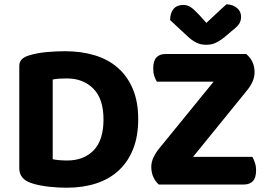

<svg xmlns="http://www.w3.org/2000/svg" viewBox="-20 -861 1249 896"><path d="M463 -303Q463 -400 415.5 -447.5Q368 -495 292 -495Q274 -495 258 -494Q242 -493 226 -490V-118Q239 -115 257.5 -113.5Q276 -112 293 -112Q371 -112 417 -159.5Q463 -207 463 -303ZM625 -305Q625 -225 601 -165Q577 -105 533.5 -65Q490 -25 428.5 -5Q367 15 292 15Q275 15 253.5 14Q232 13 209.5 10.5Q187 8 164 3.5Q141 -1 122 -8Q70 -27 70 -76V-552Q70 -572 80.5 -583Q91 -594 111 -601Q152 -614 198 -618Q244 -622 282 -622Q359 -622 422 -603Q485 -584 530 -544.5Q575 -505 600 -445.5Q625 -386 625 -305ZM977 -480H712Q705 -491 700 -506.5Q695 -522 695 -542Q695 -577 710 -593Q725 -609 752 -609H1129Q1168 -576 1168 -524Q1168 -501 1158 -479Q1148 -457 1131 -437L881 -129H1158Q1164 -118 1169.5 -102Q1175 -86 1175 -66Q1175 -31 1160 -15.5Q1145 0 1119 0H721Q706 -13 696 -34Q686 -55 686 -83Q686 -106 697.5 -129Q709 -152 726 -172ZM943 -754Q966 -775 990 -798Q1014 -821 1037 -841Q1066 -840 1085.5 -824Q1105 -808 1105 -783Q1105 -763 1095.5 -749Q1086 -735 1061 -716L1027 -687Q1001 -667 983 -659.5Q965 -652 943 -652Q916 -652 895.5 -662.5Q875 -673 857 -690L774 -767Q774 -801 790 -819.5Q806 -838 835 -838Q854 -838 869.5 -828Q885 -818 911 -790Z"/></svg>

Font: Baloo Chettan 2
Style: Bold
Weight: 700
Designer: Maithili Shingre, Unnati Kotecha and Ek Type
Foundry: Ek Type
Version: Version 1.640;hotconv 1.0.111;makeotfexe 2.5.65597; ttfautoh